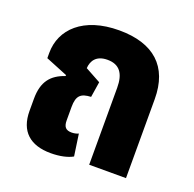

<svg xmlns="http://www.w3.org/2000/svg" viewBox="-101 -633 751 745"><g transform="rotate(20 274.0 -260.5)"><path d="M182 9C219 9 251 2 272 -10L259 -100C251 -96 240 -94 231 -94C207 -94 197 -105 197 -132V-187C197 -235 214 -248 255 -250L265 -314L201 -349C203 -380 220 -407 266 -407C316 -407 338 -376 338 -318V0H490V-326C490 -461 412 -530 270 -530C122 -530 44 -452 44 -355V-333L135 -296L134 -292C79 -273 49 -239 49 -167V-117C49 -33 97 9 182 9Z"/></g></svg>

Font: Noto Sans Thai UI Condensed Extra
Style: Regular
Weight: 800
Width: 3
Designer: Monotype Design Team
Foundry: Monotype Imaging Inc.
Version: Version 1.901